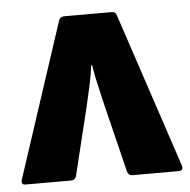

<svg xmlns="http://www.w3.org/2000/svg" viewBox="-42 -539 576 581"><g transform="rotate(-5 245.5 -248.5)"><path d="M13 0Q-2 0 3 -16L157 -485Q161 -497 174 -497H318Q330 -497 333 -485L489 -16Q493 0 478 0H337Q326 0 322 -12L271 -220Q264 -252 257 -280.5Q250 -309 245 -342H242Q238 -309 231.5 -281Q225 -253 218 -221L167 -12Q163 0 152 0Z"/></g></svg>

Font: Sofia Sans Semi Condensed Black
Style: Regular
Weight: 900
Designer: Botio Nikoltchev, Ani Petrova
Foundry: lettersoup
Version: Version 4.100; ttfautohint (v1.8.4.7-5d5b)